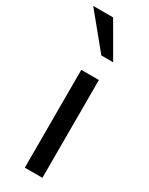

<svg xmlns="http://www.w3.org/2000/svg" viewBox="-228 -810 661 850"><g transform="rotate(30 102.5 -385.5)"><path d="M175.8 -599.6 76.2 -771.5H-25.4L115.2 -599.6ZM160.2 0V-500H70.3V0Z"/></g></svg>

Font: FreeUniversal
Style: Regular
Weight: 400
Version: Version 1.001